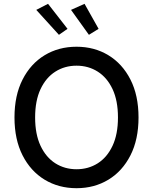

<svg xmlns="http://www.w3.org/2000/svg" viewBox="-20 -984 808 1014"><path d="M711.6 -363.6Q711.6 -247.5 669 -163.7Q626.4 -79.9 552.4 -35Q478.3 9.9 384.2 9.9Q289.8 9.9 215.7 -35Q141.7 -79.9 99.1 -163.7Q56.5 -247.5 56.5 -363.6Q56.5 -480.1 99.1 -563.7Q141.7 -647.4 215.7 -692.3Q289.8 -737.2 384.2 -737.2Q478.3 -737.2 552.4 -692.3Q626.4 -647.4 669 -563.7Q711.6 -480.1 711.6 -363.6ZM603 -363.6Q603 -452.4 574.4 -513.3Q545.8 -574.2 496.3 -605.6Q446.7 -637.1 384.2 -637.1Q321.7 -637.1 272.2 -605.6Q222.7 -574.2 194.1 -513.3Q165.5 -452.4 165.5 -363.6Q165.5 -275.2 194.1 -214.1Q222.7 -153.1 272.2 -121.6Q321.7 -90.2 384.2 -90.2Q446.7 -90.2 496.3 -121.6Q545.8 -153.1 574.4 -214.1Q603 -275.2 603 -363.6ZM449.6 -800.1 355.1 -931.8 426.5 -963.8 500.7 -831.7ZM291.2 -800.1 171.5 -931.8 233.7 -963.8 336.6 -831.7Z"/></svg>

Font: Inter Zeller Medium
Style: Regular
Weight: 500
Designer: Rasmus Andersson; Joe Bland
Foundry: zeller
Version: Version 3.015;git-dec3a8cb1